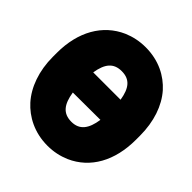

<svg xmlns="http://www.w3.org/2000/svg" viewBox="-213 -911 1112 1112"><g transform="rotate(45 343.5 -355.0)"><path d="M686 -339V-371C686 -488 652 -585 593 -652C538 -713 456 -758 347 -758C297 -758 251 -748 209 -730C80 -673 6 -544 6 -371V-339C6 -223 42 -125 101 -59C156 2 240 48 348 48C398 48 443 38 485 20C614 -37 686 -166 686 -339ZM234 -274 459 -275C447 -192 414 -148 348 -148C279 -148 247 -190 234 -274ZM459 -440H235C248 -521 280 -562 347 -562C414 -562 446 -522 459 -440Z"/></g></svg>

Font: Asimov Print
Style: E
Weight: 500
Designer: Google
Version: Version 2.000980; 2014